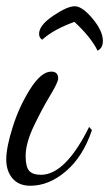

<svg xmlns="http://www.w3.org/2000/svg" viewBox="-25 -568 349 614"><path d="M139 -339Q161 -339 161 -317Q161 -305 135 -262Q109 -219 83 -164.5Q57 -110 57 -69Q57 -34 68.5 -21.5Q80 -9 106 -9Q184 -9 260 -162L269 -152Q241 -68 186.5 -21Q132 26 72 26Q35 26 15 2.5Q-5 -21 -5 -58Q-5 -97 16 -163Q37 -229 72 -284Q107 -339 139 -339ZM110 -441Q100 -447 100 -460Q100 -487 145 -517.5Q190 -548 214 -548Q238 -548 271 -508.5Q304 -469 304 -437Q304 -414 287 -406Q266 -449 213 -498Q146 -474 110 -441Z"/></svg>

Font: Dancing Script
Style: Regular
Weight: 400
Designer: Pablo Impallari
Foundry: Pablo Impallari. www.impallari.com
Version: Version 1.002